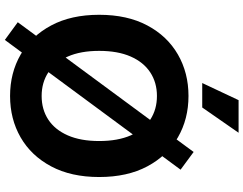

<svg xmlns="http://www.w3.org/2000/svg" viewBox="-128 -860 1020 805"><g transform="rotate(90 382.5 -458.0)"><path d="M382.8 10.3Q286.1 10.3 209 -34.2Q131.8 -78.6 87.2 -162.1Q42.5 -245.6 42.5 -363.3Q42.5 -481.4 87.2 -565.2Q131.8 -648.9 209 -693.4Q286.1 -737.8 382.8 -737.8Q479.5 -737.8 556.4 -693.4Q633.3 -648.9 678 -565.2Q722.7 -481.4 722.7 -363.3Q722.7 -245.6 678 -161.9Q633.3 -78.1 556.4 -33.9Q479.5 10.3 382.8 10.3ZM382.8 -122.1Q439.5 -122.1 481.9 -149.9Q524.4 -177.7 548.1 -231.7Q571.8 -285.6 571.8 -363.3Q571.8 -441.4 548.1 -495.6Q524.4 -549.8 481.9 -577.6Q439.5 -605.5 382.8 -605.5Q326.7 -605.5 283.9 -577.4Q241.2 -549.3 217.5 -495.4Q193.8 -441.4 193.8 -363.3Q193.8 -285.6 217.5 -231.9Q241.2 -178.2 283.9 -150.1Q326.7 -122.1 382.8 -122.1ZM147.9 32.2 73.7 -22 617.7 -759.3 691.9 -704.6ZM328.6 -795.4 400.4 -947.8H537.1L431.2 -795.4Z"/></g></svg>

Font: Inter 18pt
Style: Bold
Weight: 700
Designer: Rasmus Andersson
Foundry: rsms
Version: Version 4.001;git-66647c0bb